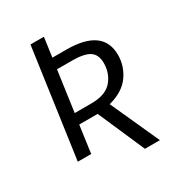

<svg xmlns="http://www.w3.org/2000/svg" viewBox="-190 -810 976 1055"><g transform="rotate(-30 298.0 -282.5)"><path d="M375 -186 515 123H420L291 -173H174L150 0H65L162 -688H247L230 -565H318Q550 -565 550 -398Q550 -327 508 -268.5Q466 -210 375 -186ZM184 -240H289Q380 -240 420 -286.5Q460 -333 460 -399Q460 -452 426 -474.5Q392 -497 315 -497H220Z"/></g></svg>

Font: FiraGO Book
Style: Italic
Weight: 350
Italic angle: -8°
Designer: bBox Type GmbH
Foundry: bBox Type GmbH
Version: Version 1.001